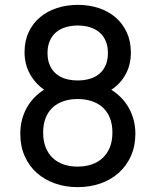

<svg xmlns="http://www.w3.org/2000/svg" viewBox="-20 -755 640 790"><path d="M299.5 15Q249.5 15 206.2 -0.2Q163 -15.5 131.2 -43.8Q99.5 -72 81.5 -112.8Q63.5 -153.5 63.5 -204.5Q63.5 -262 88.8 -309Q114 -356 161.5 -386Q124 -412 102.5 -451.8Q81 -491.5 81 -540.5Q81 -586.5 98 -622.8Q115 -659 144.8 -684Q174.5 -709 214.5 -722Q254.5 -735 300.5 -735Q346 -735 385.8 -722Q425.5 -709 455 -683.8Q484.5 -658.5 501.5 -622Q518.5 -585.5 518.5 -538.5Q518.5 -490 497.8 -450.8Q477 -411.5 438 -385.5Q486 -355.5 511.5 -308.2Q537 -261 537 -204.5Q537 -154 518.8 -113.2Q500.5 -72.5 468.8 -44Q437 -15.5 393.5 -0.2Q350 15 299.5 15ZM300 -424Q327 -424 349.8 -430.8Q372.5 -437.5 389 -451.5Q405.5 -465.5 414.8 -486.8Q424 -508 424 -537Q424 -565.5 414.8 -586.8Q405.5 -608 389 -622Q372.5 -636 349.8 -643Q327 -650 300 -650Q273 -650 250 -643Q227 -636 210.5 -622Q194 -608 184.8 -586.8Q175.5 -565.5 175.5 -537Q175.5 -508 184.8 -486.8Q194 -465.5 210.5 -451.5Q227 -437.5 249.8 -430.8Q272.5 -424 300 -424ZM299.5 -69.5Q332 -69.5 358.2 -78.8Q384.5 -88 403.2 -105.8Q422 -123.5 432.2 -149.5Q442.5 -175.5 442.5 -209.5Q442.5 -243 432.5 -268.8Q422.5 -294.5 403.8 -312Q385 -329.5 358.5 -338.5Q332 -347.5 299.5 -347.5Q267 -347.5 240.8 -338.5Q214.5 -329.5 196 -312Q177.5 -294.5 167.5 -268.8Q157.5 -243 157.5 -209.5Q157.5 -175.5 167.8 -149.2Q178 -123 196.8 -105.2Q215.5 -87.5 241.5 -78.5Q267.5 -69.5 299.5 -69.5Z"/></svg>

Font: Cns Manrope Med
Style: Regular
Weight: 500
Designer: Mikhail Sharanda
Foundry: Mikhail Sharanda
Version: Version 4.504